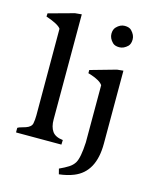

<svg xmlns="http://www.w3.org/2000/svg" viewBox="-122 -753 786 984"><g transform="rotate(15 271.5 -261.0)"><path d="M97.2 -111.3 96.7 -570.8Q83 -591.8 16.1 -614.3L17.1 -631.3L152.8 -668.5L188 -671.9V-114.3Q188 -74.7 204.1 -51.8Q220.2 -28.8 260.7 -24.4L259.8 0H19.5Q19 -2.4 19 -4.9V-24.4Q26.4 -29.3 38.1 -32.2Q49.8 -35.2 61 -39.1Q89.4 -48.8 93.3 -68.4Q97.2 -87.9 97.2 -111.3ZM360.4 -615.2Q360.4 -638.2 372.6 -650.9Q392.6 -671.9 416.5 -671.9Q440.9 -671.9 452.6 -659.7Q473.1 -638.2 473.1 -615.2Q473.1 -591.3 461.4 -579.1Q440.4 -558.6 416.5 -558.6Q393.1 -558.6 381.3 -570.3Q360.4 -591.3 360.4 -615.2ZM377.9 -346.7Q363.8 -368.7 311 -385.7Q300.8 -389.2 298.8 -389.2V-406.2L435.5 -444.8L468.8 -448.2V-61Q468.8 89.8 363.8 131.8Q330.1 145.5 286.6 150.4L279.3 122.1Q309.1 108.4 327.6 96.4Q346.2 84.5 356.9 67.4Q374 38.6 377.9 -43Z"/></g></svg>

Font: RadleyRegular
Style: Regular
Weight: 400
Designer: vernon adams
Foundry: vernon adams
Version: Version 1.000;PS 001.001;hotconv 1.0.56